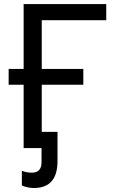

<svg xmlns="http://www.w3.org/2000/svg" viewBox="-20 -734 570 952"><path d="M506.8 -713.9V-633.8H187V-392.1H393.1V-314H187V0H97.2V-314H22.9V-392.1H97.2V-713.9ZM147.9 198.2Q119.1 198.2 88.4 186V112.8Q110.8 122.1 138.2 122.1Q186 122.1 186 69.8V-80.1H265.1V64.9Q265.1 198.2 147.9 198.2Z"/></svg>

Font: NotoPenekeko
Style: Regular
Weight: 400
Designer: Monotype Design team
Foundry: Monotype Imaging Inc.
Version: Version 1.04